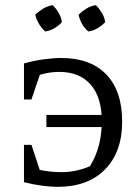

<svg xmlns="http://www.w3.org/2000/svg" viewBox="-20 -718 532 745"><path d="M204 7Q177 7 143 2.5Q109 -2 73 -11L90 -70Q123 -60 155 -55Q187 -50 221 -50Q248 -50 275.5 -56Q303 -62 329 -73Q353 -112 364 -155.5Q375 -199 375 -248Q375 -340 332 -389.5Q289 -439 210 -439Q183 -439 155 -433Q127 -427 94 -416L73 -472Q114 -483 151 -488Q188 -493 217 -493Q331 -493 392.5 -429Q454 -365 454 -246Q454 -128 387.5 -60.5Q321 7 204 7ZM150 -11H73V-156H102ZM73 -332V-472L150 -473L102 -332ZM160 -225V-272H418V-225ZM184 -698Q198 -685 208 -667.5Q218 -650 220 -632Q209 -619 191 -608.5Q173 -598 155 -596Q142 -608 131.5 -625Q121 -642 117 -661Q130 -674 147.5 -684.5Q165 -695 184 -698ZM352 -698Q365 -685 375.5 -667.5Q386 -650 388 -632Q376 -619 358.5 -608.5Q341 -598 323 -596Q308 -608 298.5 -625Q289 -642 285 -661Q298 -674 315 -684.5Q332 -695 352 -698Z"/></svg>

Font: Piazzolla 24pt
Style: Regular
Weight: 400
Designer: Juan Pablo del Peral
Foundry: Huerta Tipografica
Version: Version 2.005